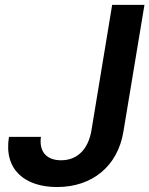

<svg xmlns="http://www.w3.org/2000/svg" viewBox="-20 -747 605 777"><path d="M433.9 -727.3 349.8 -217.7C336.3 -141 291.5 -98.4 227.3 -98.4C169 -98.4 137.4 -132.5 145.6 -193.2H16.3C-5.7 -59.3 82 9.9 210.9 9.9C352.6 9.9 456.3 -73.9 479.4 -214.1L564.6 -727.3Z"/></svg>

Font: Margiela Sans Semi Bold
Style: Italic
Weight: 600
Italic angle: -9.39999°
Designer: Stefan Endress, Andreas Faust
Version: Version 1.100;FEAKit 1.0